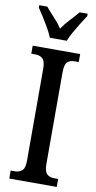

<svg xmlns="http://www.w3.org/2000/svg" viewBox="-102 -974 509 1016"><g transform="rotate(10 153.0 -465.5)"><path d="M26 0V-43H49Q71 -43 86.5 -56Q102 -69 102 -110V-602Q102 -645 86.5 -658Q71 -671 49 -671H26V-714H281V-671H258Q234 -671 220 -658Q206 -645 206 -602V-111Q206 -70 220.5 -56.5Q235 -43 258 -43H281V0ZM108 -771Q99 -794 84 -820.5Q69 -847 52.5 -873Q36 -899 23 -918V-931H66Q86 -907 110.5 -881Q135 -855 153 -828Q171 -855 195.5 -881Q220 -907 240 -931H283V-918Q270 -899 254 -873Q238 -847 223 -820.5Q208 -794 199 -771Z"/></g></svg>

Font: Noto Serif ExtraCondensed Medium
Style: Regular
Weight: 500
Width: 2
Designer: Monotype Design Team
Foundry: Monotype Imaging Inc.
Version: Version 2.015